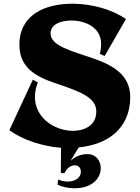

<svg xmlns="http://www.w3.org/2000/svg" viewBox="-20 -764 751 1029"><path d="M30 -66C106 -12 208 20 307 28L306 162L325 165C338 136 361 122 380 122C398 122 412 133 413 152C416 190 381 209 342 209C325 209 307 205 292 198L288 225C315 239 347 245 379 245C478 245 520 188 520 137C520 98 494 62 450 62C410 62 384 75 358 98L402 26C552 11 676 -70 678 -241C679 -357 594 -411 483 -450C358 -493 250 -518 251 -587C252 -633 304 -654 363 -654C438 -654 522 -617 522 -528C522 -512 520 -495 515 -475L541 -464L655 -662C579 -714 476 -742 376 -744C221 -746 84 -685 84 -524C84 -404 167 -355 277 -318C411 -273 494 -242 496 -169C498 -97 440 -63 371 -63C291 -63 198 -110 173 -200C163 -238 166 -281 183 -322L156 -337Z"/></svg>

Font: Sinistre Bold
Style: Regular
Weight: 900
Designer: Jules Durand
Foundry: Collletttivo
Version: Version 69.420;Glyphs 3.2 (3217)